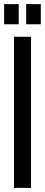

<svg xmlns="http://www.w3.org/2000/svg" viewBox="-48 -914 218 934"><path d="M20 0V-735H103V0ZM79.5 -796V-894H150.5V-796ZM-28 -796V-894H43V-796Z"/></svg>

Font: League Gothic Condensed
Style: Regular
Weight: 400
Width: 3
Designer: The League of Moveable Type
Version: Version 2.001